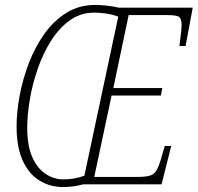

<svg xmlns="http://www.w3.org/2000/svg" viewBox="-20 -745 799 776"><path d="M235 11Q183 11 140 -15Q97 -41 72 -95.5Q47 -150 47 -234Q47 -292 59.5 -359Q72 -426 97 -491Q122 -556 160 -609Q198 -662 249 -693.5Q300 -725 364 -725Q385 -725 409.5 -722.5Q434 -720 460 -714H759L730 -559H705Q706 -569 708.5 -586Q711 -603 712.5 -619.5Q714 -636 714 -645Q714 -668 704.5 -676Q695 -684 658 -684H500L438 -389H636L630 -359H431L361 -30H537Q570 -30 587 -35.5Q604 -41 613.5 -58Q623 -75 633 -111L646 -155H672L633 0H316Q277 11 235 11ZM236 -20Q282 -20 321 -35L458 -678Q433 -687 407.5 -690.5Q382 -694 361 -694Q306 -694 262.5 -663Q219 -632 186.5 -580.5Q154 -529 132.5 -467Q111 -405 100.5 -342.5Q90 -280 90 -228Q90 -156 110.5 -110Q131 -64 164.5 -42Q198 -20 236 -20Z"/></svg>

Font: Noto Serif ExtraCondensed ExtraLight
Style: Italic
Weight: 200
Width: 2
Italic angle: -12°
Designer: Monotype Design Team
Foundry: Monotype Imaging Inc.
Version: Version 2.014; ttfautohint (v1.8.4.7-5d5b)